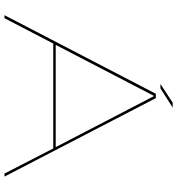

<svg xmlns="http://www.w3.org/2000/svg" viewBox="13 -807 794 860"><g transform="rotate(90 410.0 -377.0)"><path d="M48 0H61.5L175 -218.5H645L757.5 0H771L419.5 -678H400ZM181 -229.5 409.5 -669.5H410.5L639 -229.5ZM356 -698.5H375.5L462 -753.5H440Z"/></g></svg>

Font: Anybody Expanded Thin
Style: Regular
Weight: 250
Width: 7
Version: Version 1.113;gftools[0.9.25]